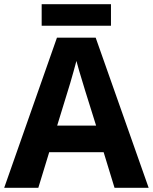

<svg xmlns="http://www.w3.org/2000/svg" viewBox="-20 -897 730 917"><path d="M527 0 475 -170H215L163 0H0L252 -717H437L690 0ZM387 -463Q382 -480 374 -506Q366 -532 358 -559Q350 -586 345 -606Q340 -586 331.5 -556.5Q323 -527 315.5 -500.5Q308 -474 304 -463L253 -297H439ZM510 -877V-774H179V-877Z"/></svg>

Font: Noto Sans Tai Tham
Style: Bold
Weight: 700
Designer: Monotype Design Team 2013. Revised by David WIlliams 2020
Foundry: Monotype Imaging Inc.
Version: Version 2.002; ttfautohint (v1.8.4.7-5d5b)